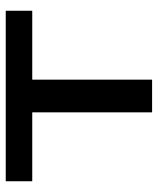

<svg xmlns="http://www.w3.org/2000/svg" viewBox="38 -574 537 652"><g transform="rotate(-90 306.0 -248.5)"><path d="M250 0V-407H16V-497H595V-407H361V0Z"/></g></svg>

Font: Nunito Sans 7pt Expanded Medium
Style: Regular
Weight: 500
Width: 7
Designer: Vernon Adams
Foundry: Vernon Adams
Version: Version 3.101;gftools[0.9.27]